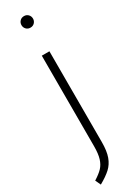

<svg xmlns="http://www.w3.org/2000/svg" viewBox="-248 -762 718 982"><g transform="rotate(-30 110.5 -271.5)"><path d="M133 14Q133 67 121 100Q109 133 85 155Q61 177 20 200L5 168Q37 148 54 130Q71 112 79.5 84.5Q88 57 88 13V-522H133ZM144 -709Q144 -695 134.5 -685Q125 -675 110 -675Q95 -675 85.5 -685Q76 -695 76 -709Q76 -723 85.5 -733Q95 -743 110 -743Q125 -743 134.5 -733Q144 -723 144 -709Z"/></g></svg>

Font: Fira Sans Extra Condensed ExtraLight
Style: Regular
Weight: 275
Width: 1
Designer: Carrois Corporate & Edenspiekermann AG
Foundry: Carrois Corporate GbR & Edenspiekermann AG
Version: Version 4.203